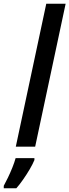

<svg xmlns="http://www.w3.org/2000/svg" viewBox="-88 -780 369 1021"><path d="M-4 0 158 -760H261L99 0ZM-68 208Q-58 190 -45.5 164Q-33 138 -22 110.5Q-11 83 -5 61H95V71Q86 93 69.5 121Q53 149 34 176Q15 203 -1 221H-68Z"/></svg>

Font: Noto Sans ExtraCondensed SemiBold
Style: Italic
Weight: 600
Width: 2
Italic angle: -12°
Designer: Monotype Design Team
Foundry: Monotype Imaging Inc.
Version: Version 2.013; ttfautohint (v1.8.4.7-5d5b)